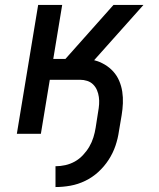

<svg xmlns="http://www.w3.org/2000/svg" viewBox="-20 -540 640 775"><path d="M204 215V131Q224 131 244 126.5Q264 122 282 112Q300 102 315 86Q330 70 340.5 52Q351 34 357 14.5Q363 -5 366 -24L376 -88Q379 -104 380 -119Q381 -134 379 -148.5Q377 -163 371.5 -176Q366 -189 356 -199Q346 -209 332 -213.5Q318 -218 303 -218H181L145 0H48L134 -520H231L195 -302H244L438 -520H559L360 -297Q383 -291 402.5 -279.5Q422 -268 437 -251.5Q452 -235 461 -214Q470 -193 473.5 -170Q477 -147 476 -123Q475 -99 471 -75L460 -10Q456 19 446 48.5Q436 78 418.5 105Q401 132 377 154Q353 176 324 190Q295 204 264.5 209.5Q234 215 204 215Z"/></svg>

Font: Iosevka Aile Medium Oblique
Style: Regular
Weight: 500
Italic angle: -9°
Designer: Belleve Invis
Foundry: Belleve Invis
Version: Version 31.1.0; ttfautohint (v1.8.4)